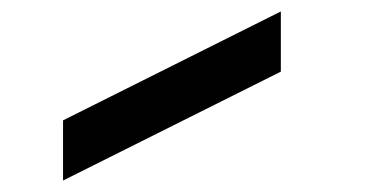

<svg xmlns="http://www.w3.org/2000/svg" viewBox="-20 -760 640 335"><path d="M90 -445V-550L470 -740V-635Z"/></svg>

Font: Tiny ExtraBold
Style: Regular
Weight: 800
Designer: Philipp Nurullin, Konstantin Bulenkov
Foundry: JetBrains
Version: Version 2.251; ttfautohint (v1.8.4.7-5d5b)